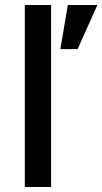

<svg xmlns="http://www.w3.org/2000/svg" viewBox="-20 -747 409 767"><path d="M79.1 0V-727.1H184.1V0ZM290 -550.8H221.2L251 -727.1H369.1Z"/></svg>

Font: Clear Sans Medium
Style: Regular
Weight: 500
Foundry: Intel Corporation
Version: Version 1.00